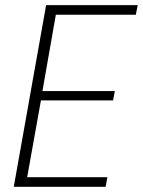

<svg xmlns="http://www.w3.org/2000/svg" viewBox="-20 -722 552 742"><path d="M512.2 -702.1 504.9 -665H195.8L144 -370.1H423.8L417 -334H138.2L85 -37.1H395L388.2 0H33.2L158.2 -702.1Z"/></svg>

Font: SVN-Poppins ExtraLight
Style: Italic
Weight: 200
Italic angle: -10°
Designer: Ninad Kale (Devanagari), Jonny Pinhorn (Latin)
Foundry: Indian Type Foundry
Version: Version 3.002 2017